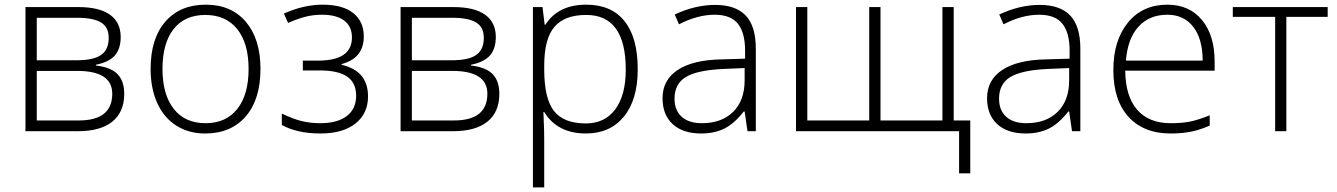

<svg xmlns="http://www.w3.org/2000/svg" viewBox="-20 -561 5717 821"><path d="M496.1 -402.8Q496.1 -352.5 471.2 -324Q446.3 -295.4 390.1 -284.2V-280.8Q454.1 -273.4 482.7 -243.9Q511.2 -214.4 511.2 -159.2Q511.2 -82.5 460.7 -41.3Q410.2 0 313 0H88.9V-530.8H314Q404.8 -530.8 450.4 -498Q496.1 -465.3 496.1 -402.8ZM460 -160.2Q460 -257.8 310.1 -257.8H137.2V-45.9H316.9Q460 -45.9 460 -160.2ZM444.8 -398.9Q444.8 -445.3 411.6 -465.1Q378.4 -484.9 312 -484.9H137.2V-303.2H306.2Q380.4 -303.2 412.6 -326.2Q444.8 -349.1 444.8 -398.9Z M1093.8 -266.1Q1093.8 -136.2 1030.8 -63.2Q967.8 9.8 856.9 9.8Q787.1 9.8 733.9 -23.9Q680.7 -57.6 652.3 -120.6Q624 -183.6 624 -266.1Q624 -396 687 -468.5Q750 -541 859.9 -541Q969.2 -541 1031.5 -467.5Q1093.8 -394 1093.8 -266.1ZM674.8 -266.1Q674.8 -156.7 722.9 -95.5Q771 -34.2 858.9 -34.2Q946.8 -34.2 994.9 -95.5Q1043 -156.7 1043 -266.1Q1043 -376 994.4 -436.5Q945.8 -497.1 857.9 -497.1Q770 -497.1 722.4 -436.8Q674.8 -376.5 674.8 -266.1Z M1340.8 -301.8Q1484.9 -301.8 1484.9 -400.9Q1484.9 -448.2 1451.7 -473.1Q1418.5 -498 1356.9 -498Q1317.9 -498 1284.2 -489Q1250.5 -480 1211.9 -462.9L1193.8 -502.9Q1278.8 -541 1358.9 -541Q1445.8 -541 1490.7 -504.9Q1535.6 -468.8 1535.6 -404.8Q1535.6 -312.5 1440.9 -287.1V-284.2Q1500 -269.5 1526.9 -235.6Q1553.7 -201.7 1553.7 -148.9Q1553.7 -75.2 1499.8 -32.7Q1445.8 9.8 1350.1 9.8Q1298.3 9.8 1255.6 -0.2Q1212.9 -10.3 1185.1 -26.9V-75.2Q1235.4 -51.3 1272 -42.7Q1308.6 -34.2 1350.1 -34.2Q1422.4 -34.2 1462.6 -64.7Q1502.9 -95.2 1502.9 -151.9Q1502.9 -207 1464.4 -233.4Q1425.8 -259.8 1348.6 -259.8H1274.9V-301.8Z M2100.1 -402.8Q2100.1 -352.5 2075.2 -324Q2050.3 -295.4 1994.1 -284.2V-280.8Q2058.1 -273.4 2086.7 -243.9Q2115.2 -214.4 2115.2 -159.2Q2115.2 -82.5 2064.7 -41.3Q2014.2 0 1917 0H1692.9V-530.8H1918Q2008.8 -530.8 2054.4 -498Q2100.1 -465.3 2100.1 -402.8ZM2064 -160.2Q2064 -257.8 1914.1 -257.8H1741.2V-45.9H1920.9Q2064 -45.9 2064 -160.2ZM2048.8 -398.9Q2048.8 -445.3 2015.6 -465.1Q1982.4 -484.9 1916 -484.9H1741.2V-303.2H1910.2Q1984.4 -303.2 2016.6 -326.2Q2048.8 -349.1 2048.8 -398.9Z M2485.8 9.8Q2363.3 9.8 2307.1 -82H2303.7L2305.2 -41Q2307.1 -4.9 2307.1 38.1V240.2H2258.8V-530.8H2299.8L2309.1 -455.1H2312Q2366.7 -541 2486.8 -541Q2594.2 -541 2650.6 -470.5Q2707 -399.9 2707 -265.1Q2707 -134.3 2647.7 -62.3Q2588.4 9.8 2485.8 9.8ZM2484.9 -33.2Q2566.4 -33.2 2611.1 -93.8Q2655.8 -154.3 2655.8 -263.2Q2655.8 -497.1 2486.8 -497.1Q2394 -497.1 2350.6 -446Q2307.1 -395 2307.1 -279.8V-264.2Q2307.1 -139.6 2348.9 -86.4Q2390.6 -33.2 2484.9 -33.2Z M3176.3 0 3164.1 -84H3160.2Q3120.1 -32.7 3077.9 -11.5Q3035.6 9.8 2978 9.8Q2899.9 9.8 2856.4 -30.3Q2813 -70.3 2813 -141.1Q2813 -218.8 2877.7 -261.7Q2942.4 -304.7 3064.9 -307.1L3166 -310.1V-345.2Q3166 -420.9 3135.3 -459.5Q3104.5 -498 3036.1 -498Q2962.4 -498 2883.3 -457L2865.2 -499Q2952.6 -540 3038.1 -540Q3125.5 -540 3168.7 -494.6Q3211.9 -449.2 3211.9 -353V0ZM2981 -34.2Q3065.9 -34.2 3115 -82.8Q3164.1 -131.3 3164.1 -217.8V-270L3071.3 -266.1Q2959.5 -260.7 2911.9 -231.2Q2864.3 -201.7 2864.3 -139.2Q2864.3 -89.4 2894.8 -61.8Q2925.3 -34.2 2981 -34.2Z M3745.1 -45.9H4009.8V-530.8H4058.1V-45.9H4128.9V180.2H4081.1V0H3383.8V-530.8H3432.1V-45.9H3696.8V-530.8H3745.1Z M4564 0 4551.8 -84H4547.9Q4507.8 -32.7 4465.6 -11.5Q4423.3 9.8 4365.7 9.8Q4287.6 9.8 4244.1 -30.3Q4200.7 -70.3 4200.7 -141.1Q4200.7 -218.8 4265.4 -261.7Q4330.1 -304.7 4452.6 -307.1L4553.7 -310.1V-345.2Q4553.7 -420.9 4522.9 -459.5Q4492.2 -498 4423.8 -498Q4350.1 -498 4271 -457L4252.9 -499Q4340.3 -540 4425.8 -540Q4513.2 -540 4556.4 -494.6Q4599.6 -449.2 4599.6 -353V0ZM4368.7 -34.2Q4453.6 -34.2 4502.7 -82.8Q4551.8 -131.3 4551.8 -217.8V-270L4459 -266.1Q4347.2 -260.7 4299.6 -231.2Q4252 -201.7 4252 -139.2Q4252 -89.4 4282.5 -61.8Q4313 -34.2 4368.7 -34.2Z M4985.8 9.8Q4870.1 9.8 4805.4 -61.5Q4740.7 -132.8 4740.7 -261.2Q4740.7 -388.2 4803.2 -464.6Q4865.7 -541 4971.7 -541Q5065.4 -541 5119.6 -475.6Q5173.8 -410.2 5173.8 -297.9V-258.8H4791.5Q4792.5 -149.4 4842.5 -91.8Q4892.6 -34.2 4985.8 -34.2Q5031.2 -34.2 5065.7 -40.5Q5100.1 -46.9 5152.8 -67.9V-23.9Q5107.9 -4.4 5069.8 2.7Q5031.7 9.8 4985.8 9.8ZM4971.7 -498Q4895 -498 4848.6 -447.5Q4802.2 -397 4794.4 -301.8H5122.6Q5122.6 -394 5082.5 -446Q5042.5 -498 4971.7 -498Z M5657.2 -488.8H5480.5V0H5432.6V-488.8H5251.5V-530.8H5657.2Z"/></svg>

Font: JBL Sans
Style: Light
Weight: 300
Version: Version 1.10